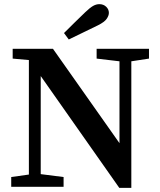

<svg xmlns="http://www.w3.org/2000/svg" viewBox="-20 -899 772 924"><path d="M445 -617V-664H697V-617L612 -604V5H554L176 -533V-61L286 -47V0H34V-47L119 -59V-610L41 -617V-664H235L555 -210V-604ZM288 -740Q314 -766 339.5 -791Q365 -816 390 -840Q413 -862 428 -870.5Q443 -879 458 -879Q478 -879 491 -866.5Q504 -854 504 -837Q504 -824 493.5 -808.5Q483 -793 451 -777Q416 -760 381 -743Q346 -726 311 -709Z"/></svg>

Font: Source Serif 4 Semibold
Style: Regular
Weight: 600
Designer: Frank Grießhammer
Foundry: Adobe
Version: Version 4.005;hotconv 1.1.0;makeotfexe 2.6.0